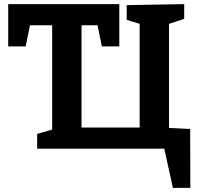

<svg xmlns="http://www.w3.org/2000/svg" viewBox="-20 -724 971 935"><path d="M906 -96 907 191H822L780 0H161V-72L234 -93V-601H126L105 -498H20V-704H561V-498H476L455 -601H377V-103H660V-608L597 -627V-699L877 -704V-632L803 -608V-101Z"/></svg>

Font: Bitter
Style: Bold
Weight: 700
Designer: Sol Matas, and Bitter project Authors
Foundry: Sol Matas
Version: Version 2.001